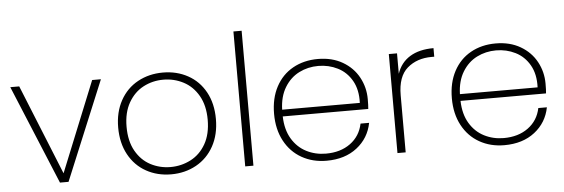

<svg xmlns="http://www.w3.org/2000/svg" viewBox="-49 -890 3083 1049"><g transform="rotate(-5 1493.0 -366.0)"><path d="M266 -49 466 -543H514L289 0H242L17 -543H66Z M852 8Q776 8 715 -26Q654 -60 619.5 -123.5Q585 -187 585 -272Q585 -356 620 -419.5Q655 -483 716.5 -516.5Q778 -550 854 -550Q930 -550 991 -516.5Q1052 -483 1086.5 -420Q1121 -357 1121 -272Q1121 -187 1086 -123.5Q1051 -60 989.5 -26Q928 8 852 8ZM852 -32Q911 -32 962.5 -58.5Q1014 -85 1045 -139Q1076 -193 1076 -272Q1076 -350 1045 -404Q1014 -458 963 -484.5Q912 -511 853 -511Q794 -511 743.5 -484.5Q693 -458 662 -404Q631 -350 631 -272Q631 -193 661.5 -139Q692 -85 742.5 -58.5Q793 -32 852 -32Z M1303 -740V0H1258V-740Z M1957 -308Q1957 -272 1955 -254H1486Q1488 -181 1518 -131Q1548 -81 1597 -56Q1646 -31 1704 -31Q1784 -31 1838 -70.5Q1892 -110 1906 -178H1953Q1937 -95 1871 -43.5Q1805 8 1704 8Q1628 8 1568 -26Q1508 -60 1474 -123.5Q1440 -187 1440 -272Q1440 -357 1473.5 -420Q1507 -483 1567 -516.5Q1627 -550 1704 -550Q1782 -550 1839.5 -516.5Q1897 -483 1927 -427.5Q1957 -372 1957 -308ZM1912 -291Q1915 -363 1886.5 -413Q1858 -463 1809 -487.5Q1760 -512 1703 -512Q1646 -512 1597.5 -487.5Q1549 -463 1518.5 -413Q1488 -363 1486 -291Z M2138 -431Q2158 -491 2209 -522.5Q2260 -554 2339 -554V-507H2324Q2244 -507 2191 -461.5Q2138 -416 2138 -313V0H2093V-543H2138Z M2932 -308Q2932 -272 2930 -254H2461Q2463 -181 2493 -131Q2523 -81 2572 -56Q2621 -31 2679 -31Q2759 -31 2813 -70.5Q2867 -110 2881 -178H2928Q2912 -95 2846 -43.5Q2780 8 2679 8Q2603 8 2543 -26Q2483 -60 2449 -123.5Q2415 -187 2415 -272Q2415 -357 2448.5 -420Q2482 -483 2542 -516.5Q2602 -550 2679 -550Q2757 -550 2814.5 -516.5Q2872 -483 2902 -427.5Q2932 -372 2932 -308ZM2887 -291Q2890 -363 2861.5 -413Q2833 -463 2784 -487.5Q2735 -512 2678 -512Q2621 -512 2572.5 -487.5Q2524 -463 2493.5 -413Q2463 -363 2461 -291Z"/></g></svg>

Font: Fz Poppins ExtLt
Style: Regular
Weight: 200
Designer: Ninad Kale (Devanagari), Jonny Pinhorn (Latin)
Foundry: Indian Type Foundry
Version: Vit hóa bi Vntype.Com & FontZin.Com